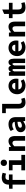

<svg xmlns="http://www.w3.org/2000/svg" viewBox="2587 -3397 822 6036"><g transform="rotate(-90 2998.0 -379.0)"><path d="M212.9 0V-395H82V-503.9L212.9 -509.8V-525.9Q212.9 -570.8 226.1 -608.2Q239.3 -645.5 265.6 -674.1Q292 -702.6 335.2 -718.8Q378.4 -734.9 435.1 -734.9Q507.8 -734.9 585 -707L557.1 -599.1Q510.3 -619.1 453.1 -619.1Q405.8 -619.1 382.8 -596.4Q359.9 -573.7 359.9 -526.9V-509.8H530.8V-395H359.9V0Z M797.9 -668Q797.9 -712.9 825.9 -741.5Q854 -770 897.5 -770Q941.4 -770 969.5 -741.5Q997.6 -712.9 997.6 -668Q997.6 -623.5 969.5 -596.7Q941.4 -569.8 897.5 -569.8Q853.5 -569.8 825.7 -596.7Q797.9 -623.5 797.9 -668ZM660.6 0V-119.1H830.6V-395H660.6V-509.8H977.5V-119.1H1147.5V0Z M1271 0V-509.8H1391.1L1402.3 -440.9H1406.2Q1486.3 -522.9 1577.1 -522.9Q1659.2 -522.9 1699.2 -468.8Q1739.3 -414.6 1739.3 -314.9V0H1592.3V-295.9Q1592.3 -349.6 1575.7 -373.8Q1559.1 -397.9 1519 -397.9Q1490.7 -397.9 1469 -384.5Q1447.3 -371.1 1418.5 -340.8V0Z M2022.9 12.2Q1949.2 12.2 1904.5 -31.5Q1859.9 -75.2 1859.9 -141.1Q1859.9 -227.5 1936.3 -272.2Q2012.7 -316.9 2187 -328.1Q2183.1 -364.7 2156.7 -384.8Q2130.4 -404.8 2081.1 -404.8Q2009.8 -404.8 1949.7 -356.9L1897.9 -453.1Q1935.1 -484.4 1991.7 -503.7Q2048.3 -522.9 2109.9 -522.9Q2216.3 -522.9 2275.1 -465.1Q2334 -407.2 2334 -293.9V0H2213.9L2202.6 -58.1H2198.7Q2108.9 12.2 2022.9 12.2ZM2069.8 -102.1Q2126.5 -102.1 2187 -151.9V-240.2Q2116.7 -235.8 2074.2 -223.1Q2031.7 -210.4 2016.4 -193.4Q2001 -176.3 2001 -151.9Q2001 -127 2019 -114.5Q2037.1 -102.1 2069.8 -102.1Z M2793.5 12.2Q2701.2 12.2 2652.8 -43.7Q2604.5 -99.6 2604.5 -198.2V-606.9H2460.4V-723.1H2751.5V-190.9Q2751.5 -147 2774.2 -127Q2796.9 -106.9 2831.5 -106.9Q2869.6 -106.9 2909.7 -124L2942.4 -16.1Q2910.6 -5.4 2893.3 -0.5Q2876 4.4 2849.4 8.3Q2822.8 12.2 2793.5 12.2Z M3328.1 12.2Q3250.5 12.2 3188.7 -18.8Q3127 -49.8 3090.1 -111.3Q3053.2 -172.9 3053.2 -254.9Q3053.2 -315.4 3075 -366.9Q3096.7 -418.5 3132.8 -451.9Q3168.9 -485.4 3215.1 -504.2Q3261.2 -522.9 3311 -522.9Q3421.9 -522.9 3482.9 -454.6Q3543.9 -386.2 3543.9 -277.8Q3543.9 -251.5 3538.1 -211.9H3204.1Q3210.9 -155.8 3250.5 -127.9Q3290 -100.1 3348.1 -100.1Q3409.7 -100.1 3476.1 -136.2L3523.9 -46.9Q3481.4 -19.5 3429.2 -3.7Q3377 12.2 3328.1 12.2ZM3202.1 -310.1H3411.1Q3411.1 -356.9 3387 -383.5Q3362.8 -410.2 3314 -410.2Q3272.5 -410.2 3242.2 -384.8Q3211.9 -359.4 3202.1 -310.1Z M3633.8 0V-509.8H3743.7L3754.9 -445.8H3758.8Q3793 -522.9 3864.7 -522.9Q3897.9 -522.9 3920.2 -501.5Q3942.4 -480 3951.7 -439Q3966.3 -477.1 3993.7 -500Q4021 -522.9 4060.5 -522.9Q4112.3 -522.9 4141.6 -478.8Q4170.9 -434.6 4170.9 -357.9V0H4032.7V-347.2Q4032.7 -397.9 4004.9 -397.9Q3978.5 -397.9 3958.5 -346.2V0H3845.7V-347.2Q3845.7 -397.9 3816.9 -397.9Q3803.2 -397.9 3793 -385.5Q3782.7 -373 3771.5 -346.2V0Z M4527.3 12.2Q4449.7 12.2 4387.9 -18.8Q4326.2 -49.8 4289.3 -111.3Q4252.4 -172.9 4252.4 -254.9Q4252.4 -315.4 4274.2 -366.9Q4295.9 -418.5 4332 -451.9Q4368.2 -485.4 4414.3 -504.2Q4460.4 -522.9 4510.3 -522.9Q4621.1 -522.9 4682.1 -454.6Q4743.2 -386.2 4743.2 -277.8Q4743.2 -251.5 4737.3 -211.9H4403.3Q4410.2 -155.8 4449.7 -127.9Q4489.3 -100.1 4547.4 -100.1Q4608.9 -100.1 4675.3 -136.2L4723.1 -46.9Q4680.7 -19.5 4628.4 -3.7Q4576.2 12.2 4527.3 12.2ZM4401.4 -310.1H4610.4Q4610.4 -356.9 4586.2 -383.5Q4562 -410.2 4513.2 -410.2Q4471.7 -410.2 4441.4 -384.8Q4411.1 -359.4 4401.4 -310.1Z M4868.7 0V-509.8H4988.8L5000 -440.9H5003.9Q5084 -522.9 5174.8 -522.9Q5256.8 -522.9 5296.9 -468.8Q5336.9 -414.6 5336.9 -314.9V0H5189.9V-295.9Q5189.9 -349.6 5173.3 -373.8Q5156.7 -397.9 5116.7 -397.9Q5088.4 -397.9 5066.7 -384.5Q5044.9 -371.1 5016.1 -340.8V0Z M5784.7 12.2Q5570.3 12.2 5570.3 -210.9V-395H5445.3V-509.8H5577.6V-660.2L5717.3 -720.2V-509.8H5927.2V-395H5717.3V-211.9Q5717.3 -153.8 5742.2 -128.4Q5767.1 -103 5821.3 -103Q5871.6 -103 5920.4 -122.1L5946.3 -16.1Q5858.4 12.2 5784.7 12.2Z"/></g></svg>

Font: Office Code Pro Bold
Style: Regular
Weight: 700
Designer: Nathan Rutzky & Paul D. Hunt
Foundry: Adobe Systems Incorporated
Version: Version 1.004;PS 001.004;hotconv 1.0.70;makeotf.lib2.5.58329